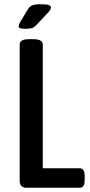

<svg xmlns="http://www.w3.org/2000/svg" viewBox="-20 -887 427 907"><path d="M106 0Q73 0 73 -33V-677Q73 -689 83.5 -695.5Q94 -702 119 -702H135Q160 -702 171 -695.5Q182 -689 182 -677V-92H357Q380 -92 380 -56V-36Q380 0 357 0ZM98 -751Q68 -751 68 -762Q68 -769 76 -784L111 -842Q120 -857 133 -862Q146 -867 172 -867Q200 -867 210.5 -863Q221 -859 221 -851Q221 -841 200 -820L149 -766Q139 -756 128.5 -753.5Q118 -751 98 -751Z"/></svg>

Font: Asap Condensed Medium
Style: Regular
Weight: 500
Width: 3
Designer: Pablo Cosgaya
Foundry: Omnibus-Type
Version: Version 3.001; ttfautohint (v1.8.4.7-5d5b)